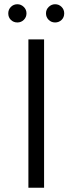

<svg xmlns="http://www.w3.org/2000/svg" viewBox="-20 -886 342 906"><path d="M19 -823Q19 -841 31.5 -853.5Q44 -866 62 -866Q79 -866 92 -853.5Q105 -841 105 -823Q105 -805 92.5 -792.5Q80 -780 62 -780Q44 -780 31.5 -792Q19 -804 19 -823ZM240 -866Q258 -866 270.5 -853.5Q283 -841 283 -823Q283 -804 270.5 -792Q258 -780 240 -780Q222 -780 209.5 -792.5Q197 -805 197 -823Q197 -841 210 -853.5Q223 -866 240 -866ZM114 0V-700H188V0Z"/></svg>

Font: Montserrat Alternates
Style: Regular
Weight: 400
Designer: Julieta Ulanovsky
Foundry: Julieta Ulanovsky
Version: Version 7.200;PS 007.200;hotconv 1.0.88;makeotf.lib2.5.64775